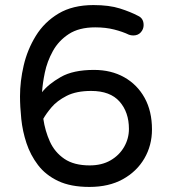

<svg xmlns="http://www.w3.org/2000/svg" viewBox="-20 -728 668 758"><path d="M333 10Q259 10 209.5 -13.5Q160 -37 130 -76.5Q100 -116 84.5 -163Q69 -210 64 -258.5Q59 -307 59 -348Q59 -407 73.5 -469.5Q88 -532 121.5 -586.5Q155 -641 211 -674.5Q267 -708 349 -708Q411 -708 453.5 -694.5Q496 -681 526 -665Q547 -655 547 -629Q547 -613 536 -600.5Q525 -588 506 -588Q497 -588 489 -591Q464 -603 430.5 -611.5Q397 -620 356 -620Q292 -620 251.5 -593.5Q211 -567 188.5 -526Q166 -485 157 -441.5Q148 -398 146 -364Q171 -396 220 -424Q269 -452 351 -452Q419 -452 470.5 -423Q522 -394 551 -341.5Q580 -289 580 -217Q580 -154 550 -102.5Q520 -51 465 -20.5Q410 10 333 10ZM334 -75Q382 -75 416.5 -95Q451 -115 470 -148Q489 -181 489 -219Q489 -285 452 -327Q415 -369 340 -369Q281 -369 243 -349.5Q205 -330 183.5 -304.5Q162 -279 151 -259Q158 -211 177 -169Q196 -127 234 -101Q272 -75 334 -75Z"/></svg>

Font: Varela Round
Style: Regular
Weight: 400
Designer: Joe Prince, Avraham Cornfeld
Foundry: Joe Prince, Avraham Cornfeld
Version: Version 3.010; ttfautohint (v1.8.4.7-5d5b)